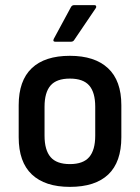

<svg xmlns="http://www.w3.org/2000/svg" viewBox="-20 -719 547 750"><path d="M253 11Q156 11 104.5 -37.5Q53 -86 53 -183V-308Q53 -404 104 -452.5Q155 -501 253 -501Q350 -501 402 -452.5Q454 -404 454 -308V-183Q454 -86 403 -37.5Q352 11 253 11ZM253 -78Q305 -78 328.5 -105.5Q352 -133 352 -189V-302Q352 -358 328.5 -385Q305 -412 253 -412Q201 -412 177.5 -385Q154 -358 154 -302V-189Q154 -133 177.5 -105.5Q201 -78 253 -78ZM196 -556Q185 -556 190 -567L257 -691Q261 -699 270 -699H349Q354 -699 355.5 -695Q357 -691 354 -687L270 -563Q266 -556 257 -556Z"/></svg>

Font: Sofia Sans Extra Cond
Style: Bold
Weight: 700
Width: 1
Designer: Botio Nikoltchev, Ani Petrova
Foundry: lettersoup
Version: Version 4.100; ttfautohint (v1.8.3)